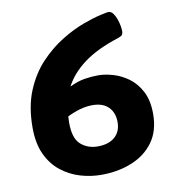

<svg xmlns="http://www.w3.org/2000/svg" viewBox="-80 -778 802 859"><g transform="rotate(-10 321.0 -348.0)"><path d="M312 8Q264 8 217 -6Q170 -20 131 -50.5Q92 -81 68.5 -131Q45 -181 45 -253Q45 -349 74.5 -420Q104 -491 151 -540.5Q198 -590 251 -622.5Q304 -655 352 -672.5Q400 -690 432 -697Q464 -704 468 -704Q481 -704 489.5 -692.5Q498 -681 504 -664.5Q510 -648 512.5 -632.5Q515 -617 515 -609Q515 -599 511 -593Q507 -587 492 -582Q392 -550 332.5 -505.5Q273 -461 244 -405Q281 -423 313 -428Q345 -433 375 -433Q405 -433 441.5 -422.5Q478 -412 511 -388Q544 -364 565.5 -323Q587 -282 587 -221Q587 -144 550.5 -93.5Q514 -43 451.5 -17.5Q389 8 312 8ZM210 -246Q210 -175 241.5 -147.5Q273 -120 318 -120Q368 -120 396 -144.5Q424 -169 424 -212Q424 -255 398.5 -280.5Q373 -306 326 -306Q297 -306 268 -297.5Q239 -289 211 -275Q210 -261 210 -246Z"/></g></svg>

Font: Asap Expanded ExtraBold
Style: Regular
Weight: 800
Width: 7
Designer: Pablo Cosgaya
Foundry: Omnibus-Type
Version: Version 3.001; ttfautohint (v1.8.4.7-5d5b)